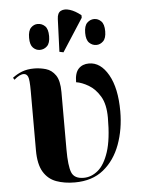

<svg xmlns="http://www.w3.org/2000/svg" viewBox="-56 -852 667 907"><g transform="rotate(-5 277.0 -399.0)"><path d="M262 10Q213 10 174.5 -4Q136 -18 114 -54.5Q92 -91 92 -157V-438Q92 -492 86 -506Q80 -520 67 -521Q47 -522 20 -498L14 -508Q35 -524 59.5 -533.5Q84 -543 117 -543Q145 -543 172.5 -535Q200 -527 218 -501Q236 -475 236 -421V-148Q236 -71 248.5 -39.5Q261 -8 306 -8Q342 -8 373.5 -34Q405 -60 424.5 -119.5Q444 -179 444 -281Q444 -345 421.5 -382.5Q399 -420 367.5 -438.5Q336 -457 309 -461Q309 -505 327.5 -524.5Q346 -544 377 -544Q432 -544 468.5 -480Q505 -416 505 -306Q505 -221 478.5 -149Q452 -77 398.5 -33.5Q345 10 262 10ZM262 -607 243 -611 249 -766Q250 -795 267 -803.5Q284 -812 309.5 -804Q335 -796 362 -774V-762ZM152 -628Q134 -628 120 -642Q106 -656 106 -689Q106 -723 120 -737Q134 -751 152 -751Q172 -751 186.5 -737Q201 -723 201 -689Q201 -656 186.5 -642Q172 -628 152 -628ZM420 -628Q401 -628 386.5 -642Q372 -656 372 -689Q372 -723 386.5 -737Q401 -751 420 -751Q438 -751 452.5 -737Q467 -723 467 -689Q467 -656 452.5 -642Q438 -628 420 -628Z"/></g></svg>

Font: Noto Serif Display SemiCondensed
Style: Bold
Weight: 700
Width: 4
Designer: Monotype Design Team
Foundry: Monotype Imaging Inc.
Version: Version 2.009